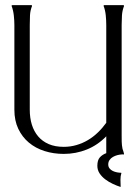

<svg xmlns="http://www.w3.org/2000/svg" viewBox="-20 -608 540 756"><path d="M458 73.2Q454.1 85.9 454.3 100.1Q454.6 114.3 455.1 127.4L454.1 127.9Q440.4 123.5 424.6 116.2Q408.7 108.9 395 98.6Q381.3 88.4 372.3 75Q363.3 61.5 363.3 44.9Q363.3 22.5 373.3 11.5Q383.3 0.5 398.4 -4.9V-71.3Q364.7 -36.6 321.8 -19.3Q278.8 -2 231 -2Q190.9 -2 155.5 -13.2Q120.1 -24.4 93.8 -46.4Q67.4 -68.4 52 -100.8Q36.6 -133.3 36.6 -175.8V-509.3Q36.6 -526.9 34.4 -547.1Q32.2 -567.4 25.9 -584V-586.9Q26.4 -586.9 27.6 -587.4Q28.8 -587.9 29.3 -587.9H103.5L105 -586.9H106V-584Q99.1 -566.9 98.1 -547.4Q97.2 -527.8 97.2 -509.3V-175.8Q97.2 -143.6 105.5 -116.9Q113.8 -90.3 130.4 -70.8Q147 -51.3 172.1 -40.5Q197.3 -29.8 231 -29.8Q257.3 -29.8 281.2 -36.9Q305.2 -43.9 326.2 -56.4Q347.2 -68.8 365.2 -86.2Q383.3 -103.5 398.4 -124.5V-509.3Q398.4 -526.9 396.5 -547.1Q394.5 -567.4 388.2 -584V-586.9L390.1 -587.9H465.8L467.8 -586.9L468.3 -584Q461.4 -566.4 460.2 -547.1Q459 -527.8 459 -509.3V-78.6Q459 -64.5 459.2 -50.3Q459.5 -36.1 462.4 -22Q463.9 -18.1 465.3 -13.4Q466.8 -8.8 467.8 -4.9Q467.8 -3.9 468.3 -3.9L467.8 -2.9Q467.8 -2.4 468 -2Q468.3 -1.5 468.3 -1Q468.3 0.5 466.6 0.2Q464.8 0 463.9 0H460Q451.2 0.5 441.9 2.9Q432.6 5.4 424.6 10Q416.5 14.6 411.4 22Q406.2 29.3 406.2 39.6Q406.2 48.8 411.4 55.2Q416.5 61.5 424.1 65.2Q431.6 68.8 440.7 70.6Q449.7 72.3 457 72.3Z"/></svg>

Font: CAT Linz
Style: Regular
Weight: 400
Designer: Peter Wiegel
Foundry: Peter Wiegel
Version: Version 1.08